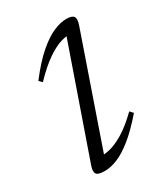

<svg xmlns="http://www.w3.org/2000/svg" viewBox="-124 -507 506 579"><g transform="rotate(-30 129.0 -218.0)"><path d="M43.5 -26.5 178 -412.5 191.5 -400Q175 -402 153.5 -395.5Q132 -389 104.5 -370.2Q77 -351.5 42.5 -315.5L32.5 -325.5Q68.5 -372.5 98.8 -398.5Q129 -424.5 153.8 -435Q178.5 -445.5 198 -445.5Q219 -445.5 224.2 -437.2Q229.5 -429 223 -410L88 -20L76.5 -35Q92.5 -33 113.8 -38Q135 -43 162.5 -59.5Q190 -76 224 -109L234 -98Q198.5 -57 169 -33.2Q139.5 -9.5 115.5 0.2Q91.5 10 71.5 10Q47 10 41.8 1.5Q36.5 -7 43.5 -26.5Z"/></g></svg>

Font: Newsreader 24pt Light
Style: Italic
Weight: 300
Italic angle: -17°
Designer: Hugues Gentile
Foundry: Production Type
Version: Version 1.003